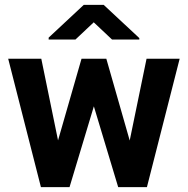

<svg xmlns="http://www.w3.org/2000/svg" viewBox="-20 -770 775 790"><path d="M13.7 0ZM513.7 -191.9 583 -528.3H719.2L584.5 0H466.3L366.2 -332.5L266.1 0H148.4L13.7 -528.3H149.9L218.8 -192.4L315.4 -528.3H417.5ZM553.2 -613.3V-607.4H440.9L365.7 -678.2L290.5 -607.4H180.2V-615.2L324.7 -750H406.7Z"/></svg>

Font: Roboto
Style: Bold
Weight: 700
Designer: Google
Version: Version 2.134; 2016; ttfautohint (v1.6)